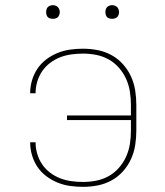

<svg xmlns="http://www.w3.org/2000/svg" viewBox="-20 -717 640 745"><path d="M302 8Q277 8 252 4.5Q227 1 203.5 -8.5Q180 -18 159.5 -33.5Q139 -49 125 -70Q111 -91 104 -115.5Q97 -140 97 -165H118Q118 -142 124.5 -120Q131 -98 143.5 -79.5Q156 -61 174.5 -47Q193 -33 214 -25Q235 -17 257.5 -14Q280 -11 302 -11Q328 -11 353.5 -16Q379 -21 401.5 -33.5Q424 -46 441.5 -66Q459 -86 469.5 -109.5Q480 -133 484 -158.5Q488 -184 488 -210V-251H240V-269H488V-310Q488 -336 484 -361.5Q480 -387 469.5 -410.5Q459 -434 441.5 -454Q424 -474 401.5 -486.5Q379 -499 353.5 -504Q328 -509 302 -509Q280 -509 257.5 -506Q235 -503 214 -495Q193 -487 174.5 -473Q156 -459 143.5 -440.5Q131 -422 124.5 -400Q118 -378 118 -355H97Q97 -380 104 -404.5Q111 -429 125 -450Q139 -471 159.5 -486.5Q180 -502 203.5 -511.5Q227 -521 252 -524.5Q277 -528 302 -528Q331 -528 359 -522.5Q387 -517 412 -503.5Q437 -490 456.5 -468.5Q476 -447 488 -421Q500 -395 504.5 -366.5Q509 -338 509 -310V-210Q509 -182 504.5 -153.5Q500 -125 488 -99Q476 -73 456.5 -51.5Q437 -30 412 -16.5Q387 -3 359 2.5Q331 8 302 8ZM415 -644Q410 -644 404.5 -645.5Q399 -647 395.5 -650.5Q392 -654 390.5 -659.5Q389 -665 389 -670Q389 -675 390.5 -680.5Q392 -686 395.5 -689.5Q399 -693 404.5 -695Q410 -697 415 -697Q420 -697 425.5 -695Q431 -693 434.5 -689.5Q438 -686 440 -680.5Q442 -675 442 -670Q442 -665 440 -659.5Q438 -654 434.5 -650.5Q431 -647 425.5 -645.5Q420 -644 415 -644ZM185 -644Q180 -644 174.5 -645.5Q169 -647 165.5 -650.5Q162 -654 160.5 -659.5Q159 -665 159 -670Q159 -675 160.5 -680.5Q162 -686 165.5 -689.5Q169 -693 174.5 -695Q180 -697 185 -697Q190 -697 195.5 -695Q201 -693 204.5 -689.5Q208 -686 210 -680.5Q212 -675 212 -670Q212 -665 210 -659.5Q208 -654 204.5 -650.5Q201 -647 195.5 -645.5Q190 -644 185 -644Z"/></svg>

Font: Iosevka Thin Extended
Style: Regular
Weight: 100
Width: 7
Monospace: yes
Designer: Belleve Invis
Foundry: Belleve Invis
Version: Version 32.5.0; ttfautohint (v1.8.4)